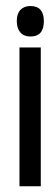

<svg xmlns="http://www.w3.org/2000/svg" viewBox="-20 -633 168 650"><path d="M83 -612.6Q128.5 -612.6 128.5 -561Q128.5 -509.4 83 -509.4Q60.8 -509.4 48.9 -523.2Q37.1 -536.6 36.8 -561.3Q36.6 -586 48.9 -599.3Q61.3 -612.6 83 -612.6ZM118.1 -2.5H115.6H48.4H45.9V-4.9V-469.9V-472.3H48.4H115.6H118.1V-469.9V-4.9Z"/></svg>

Font: RIT Uroob
Style: 

Weight: 700
Designer: Hussain K H
Foundry: RIT
Version: 2.1.1